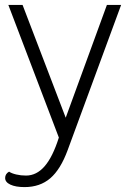

<svg xmlns="http://www.w3.org/2000/svg" viewBox="-20 -570 525 783"><path d="M474 -550 256 42Q227 121 185 157Q143 193 80 193Q44 193 22.5 183Q1 173 1 156Q1 139 17 130Q27 137 46 141.5Q65 146 86 146Q129 146 162 108Q195 70 220 -9L14 -550H72L248 -90L416 -550Z"/></svg>

Font: Krub Light
Style: Regular
Weight: 300
Designer: Ekaluck Peanpanawate
Foundry: Cadson Demak Co.,Ltd.
Version: Version 1.000; ttfautohint (v1.6)